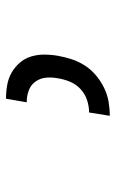

<svg xmlns="http://www.w3.org/2000/svg" viewBox="107 -927 386 640"><g transform="rotate(-90 300.0 -607.0)"><path d="M234 -434 245 -503Q265 -503 285.5 -509.5Q306 -516 322.5 -531Q339 -546 347.5 -566.5Q356 -587 359 -607Q363 -627 361 -647Q359 -667 347.5 -682.5Q336 -698 317.5 -704.5Q299 -711 279 -711L291 -780Q314 -780 336.5 -776Q359 -772 377.5 -761.5Q396 -751 410.5 -734.5Q425 -718 431.5 -697Q438 -676 438 -653Q438 -630 434 -607Q430 -584 422.5 -561Q415 -538 401.5 -517Q388 -496 368 -479.5Q348 -463 326 -452.5Q304 -442 280.5 -438Q257 -434 234 -434Z"/></g></svg>

Font: Iosevka HT Extended
Style: Italic
Weight: 400
Width: 7
Italic angle: -9°
Monospace: yes
Designer: Belleve Invis
Foundry: Belleve Invis
Version: Version 32.3.0; ttfautohint (v1.8.4)